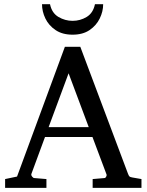

<svg xmlns="http://www.w3.org/2000/svg" viewBox="-20 -915 714 935"><path d="M668.9 0H431.2V-43L488.8 -47.9Q493.7 -47.9 497.1 -54.7Q500.5 -61.5 499 -64.9L430.2 -248H199.2L132.8 -67.9Q130.9 -62 136.5 -54.9Q142.1 -47.9 147 -47.9L206.1 -43V0H4.9V-43L63 -55.2L295.9 -687H371.1L603 -69.8Q606.9 -59.6 609.9 -56.2Q612.8 -52.7 624 -50.8L668.9 -43ZM412.1 -295.9 314 -558.1 216.8 -295.9ZM482.4 -894.5Q482.4 -859.4 465.8 -825.2Q449.2 -791 416.3 -768.6Q383.3 -746.1 333.5 -746.1Q283.7 -746.1 250.5 -768.6Q217.3 -791 200.9 -825.2Q184.6 -859.4 184.6 -894.5H223.6Q232.4 -851.6 264.6 -832.5Q296.9 -813.5 333.5 -813.5Q370.6 -813.5 402.1 -832.5Q433.6 -851.6 442.4 -894.5Z"/></svg>

Font: Charis
Style: Regular
Weight: 400
Designer: Walt Agee, Miriam Martin, Annie Olsen, Victor Gaultney, Lorna Priest, Alan Ward, Bob Hallissy, Martin Hosken, Sharon Cor
Foundry: SIL Global
Version: Version 7.000